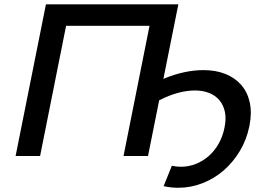

<svg xmlns="http://www.w3.org/2000/svg" viewBox="-20 -720 1231 886"><path d="M52 0 192 -700H803L734 -356Q784 -377 830.5 -386.8Q877 -396.5 918.5 -396.5Q975 -396.5 1019.5 -379Q1064 -361.5 1093 -328.2Q1122 -295 1132.5 -247.2Q1143 -199.5 1131 -139Q1118.5 -76 1087 -23.5Q1055.5 29 1011.8 66.8Q968 104.5 914.2 125.5Q860.5 146.5 802.5 146.5Q769 146.5 735 139L773 45Q794 49.5 815 49.5Q850.5 49.5 883.5 36.5Q916.5 23.5 943.2 0Q970 -23.5 989 -57Q1008 -90.5 1016 -131Q1024.5 -172 1017.8 -203.8Q1011 -235.5 992.5 -257.5Q974 -279.5 945 -291Q916 -302.5 879 -302.5Q843 -302.5 801.5 -291.5Q760 -280.5 714.5 -257L663 0H550L670 -601H285L165 0Z"/></svg>

Font: Argentum Sans
Style: Italic
Weight: 400
Italic angle: -11.3099°
Designer: Julieta Ulanovsky, Owen Earl, Rasmus Andersson, Cristiano Sobral
Foundry: The Argentum Sans Project Authors
Version: Version 3.131; ttfautohint (v1.8.4.7-5d5b-dirty)